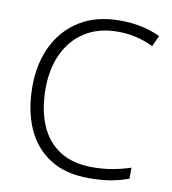

<svg xmlns="http://www.w3.org/2000/svg" viewBox="-82 -796 787 877"><g transform="rotate(10 311.5 -357.0)"><path d="M404 -672Q316 -672 253 -632.5Q190 -593 156.5 -522.5Q123 -452 123 -359Q123 -263 153 -191.5Q183 -120 243.5 -81Q304 -42 394 -42Q446 -42 489.5 -50Q533 -58 572 -71V-20Q535 -6 491 2Q447 10 388 10Q280 10 207.5 -36Q135 -82 98.5 -165Q62 -248 62 -359Q62 -465 102.5 -547.5Q143 -630 219.5 -677Q296 -724 405 -724Q509 -724 592 -685L569 -634Q492 -672 404 -672Z"/></g></svg>

Font: Noto Sans Tamil Light
Style: Regular
Weight: 300
Designer: Jelle Bosma - Monotype Design Team
Foundry: Monotype Imaging Inc.
Version: Version 2.004; ttfautohint (v1.8.4.7-5d5b)